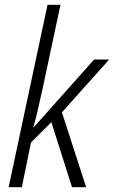

<svg xmlns="http://www.w3.org/2000/svg" viewBox="-20 -780 475 800"><path d="M71 0 109 -186 194 -271 280 0H339L238 -312L435 -532H372L121 -250H119Q128 -282 136.5 -317.5Q145 -353 155 -399L232 -760H178L16 0Z"/></svg>

Font: Noto Sans UI SemiCondensed Light
Style: Italic
Weight: 300
Width: 4
Designer: Monotype Design Team
Foundry: Monotype Imaging Inc.
Version: 1.001